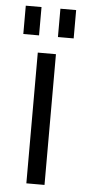

<svg xmlns="http://www.w3.org/2000/svg" viewBox="-53 -759 355 790"><g transform="rotate(5 124.5 -364.0)"><path d="M162 -540V0H87V-540ZM86 -728V-611H21V-728ZM229 -728V-611H164V-728Z"/></g></svg>

Font: Pathway Extreme 8pt Thin 12pt Light
Style: Regular
Weight: 300
Version: Version 1.001;gftools[0.9.26]